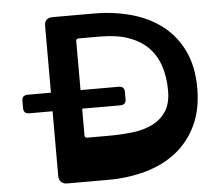

<svg xmlns="http://www.w3.org/2000/svg" viewBox="-57 -924 1133 989"><g transform="rotate(-5 509.5 -430.0)"><path d="M251 0Q231 0 219.5 -11.5Q208 -23 208 -42V-377H88Q58 -377 58 -406V-444Q58 -473 88 -473H208V-818Q208 -860 251 -860H462Q567 -860 658 -834.5Q749 -809 816.5 -756.5Q884 -704 922.5 -623Q961 -542 961 -431Q961 -320 922 -238.5Q883 -157 815.5 -104Q748 -51 657 -25.5Q566 0 462 0ZM374 -739Q361 -739 361 -726V-473H558Q588 -473 588 -444V-406Q588 -377 558 -377H361V-239Q361 -226 374 -226H486Q550 -226 609 -233Q668 -240 712.5 -262Q757 -284 783.5 -324.5Q810 -365 810 -431Q810 -502 791 -559Q772 -616 732.5 -656Q693 -696 631.5 -717.5Q570 -739 486 -739Z"/></g></svg>

Font: OpenDyslexic3
Style: Bold
Weight: 700
Designer: Abelardo Gonzalez
Version: Version 1.000;PS 001.001;hotconv 1.0.56